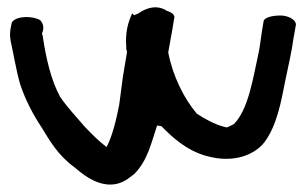

<svg xmlns="http://www.w3.org/2000/svg" viewBox="-20 -499 821 517"><path d="M320 -366C320 -365 322 -363 322 -359C318 -337 315 -314 311 -293L301 -217C293 -176 283 -134 267 -103C246 -119 229 -136 208 -158C185 -185 162 -209 142 -238C117 -284 104 -342 95 -402V-403C94 -406 93 -408 93 -409C95 -413 102 -429 89 -444C72 -456 25 -458 12 -439C10 -428 4 -412 9 -387C17 -352 23 -312 34 -273C48 -230 70 -189 92 -156C114 -120 136 -81 180 -49C193 -39 263 31 329 -21L341 -30C378 -67 387 -114 403 -161C407 -160 411 -160 415 -159C441 -132 481 -94 536 -79C614 -57 669 -86 692 -116C725 -160 737 -224 748 -281C756 -321 765 -356 771 -400C773 -409 774 -417 776 -428C781 -443 761 -455 741 -457C723 -458 695 -455 690 -443L685 -413C682 -393 680 -374 676 -355C661 -287 649 -205 610 -165C602 -161 595 -157 591 -156C588 -156 587 -157 582 -158C559 -164 532 -178 510 -193C475 -234 445 -295 433 -358C437 -380 441 -402 444 -419C447 -435 448 -446 449 -449C452 -457 445 -465 429 -470C393 -494 354 -464 353 -463L341 -458L336 -463C324 -438 317 -409 320 -373Z"/></svg>

Font: Stray Cat
Style: BlkExt
Weight: 900
Version: Version 1.0